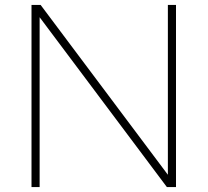

<svg xmlns="http://www.w3.org/2000/svg" viewBox="-20 -760 843 780"><path d="M108 0V-740H145L662 -50V-740H695V0H658L141 -690V0Z"/></svg>

Font: Encode Sans Exp Th
Style: Regular
Weight: 100
Width: 7
Designer: Multiple Designers
Foundry: Impallari Type
Version: Version 3.002; ttfautohint (v1.8.3) -l 8 -r 50 -G 200 -x 14 